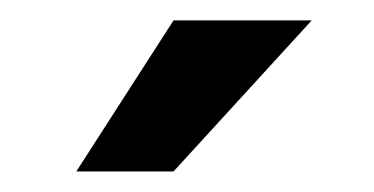

<svg xmlns="http://www.w3.org/2000/svg" viewBox="-20 -770 366 188"><path d="M54.7 -602.1H149.9L285.2 -750H149.9Z"/></svg>

Font: Roboto Medium
Style: Regular
Weight: 500
Designer: Google
Version: Version 2.137; 2017